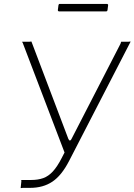

<svg xmlns="http://www.w3.org/2000/svg" viewBox="-20 -954 683 975"><path d="M85 0 88 -29Q89 -34 88 -37Q87 -40 89 -40H137Q173 -40 199.5 -49.5Q226 -59 248.5 -83.5Q271 -108 293 -151L592 -732Q594 -737 594.5 -740Q595 -743 597 -742H632Q637 -742 640 -743Q643 -744 643 -742L331 -137Q293 -63 246 -31.5Q199 0 133 0H96Q91 0 88 1Q85 2 85 0ZM316 -158 97 -732Q96 -737 93.5 -739Q91 -741 93 -742H129Q134 -742 137 -743Q140 -744 140 -742L327 -249Q331 -240 335.5 -240.5Q340 -241 346 -253L356 -247ZM529 -927 526 -903Q525 -899 523.5 -897.5Q522 -896 516 -896H281Q277 -896 275 -898.5Q273 -901 274 -905L277 -928Q278 -931 279 -932.5Q280 -934 282 -934H524Q526 -934 528 -931.5Q530 -929 529 -927Z"/></svg>

Font: Libre Franklin Thin
Style: Italic
Weight: 100
Italic angle: -8°
Designer: Pablo Impallari, Rodrigo Fuenzalida, Nhung Nguyen
Foundry: Impallari Type
Version: Version 3.000